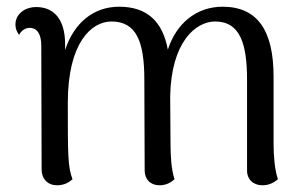

<svg xmlns="http://www.w3.org/2000/svg" viewBox="-20 -541 912 572"><path d="M795 -114V-313C795 -449 748 -521 643 -521C565 -521 505 -471 480 -393C465 -476 419 -521 335 -521C258 -521 200 -472 174 -392V-409C174 -483 141 -520 88 -520C54 -520 26 -499 26 -468C26 -458 29 -447 37 -437C43 -450 56 -458 68 -458C91 -458 103 -439 103 -405L104 -37C104 -7 123 11 150 11C174 11 188 0 196 -7C182 -44 182 -79 182 -235C182 -413 252 -477 312 -477C387 -477 410 -416 410 -303L411 -33C411 -6 429 11 455 11C476 11 490 2 500 -7C490 -36 488 -79 488 -114L487 -254C490 -416 563 -477 621 -477C696 -477 716 -409 716 -303V-33C716 -6 735 11 762 11C783 11 797 2 808 -7C798 -36 795 -79 795 -114Z"/></svg>

Font: Arima Koshi
Style: Regular
Weight: 400
Designer: Joana Correia and Natanael Gama
Foundry: NDISCOVER
Version: Version 1.019;PS 001.019;hotconv 1.0.88;makeotf.lib2.5.64775